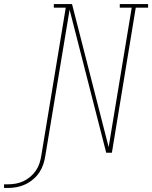

<svg xmlns="http://www.w3.org/2000/svg" viewBox="-186 -755 752 949"><path d="M-166 174V156H-146Q-127 156 -107.5 152.5Q-88 149 -70 140.5Q-52 132 -36 118.5Q-20 105 -8.5 88Q3 71 9 52.5Q15 34 18 15L139 -717H80V-735H170L351 -28L465 -717H406V-735H546V-717H485L367 0H339L158 -707L38 15Q35 36 28 57Q21 78 8.5 97Q-4 116 -22.5 131.5Q-41 147 -61.5 156.5Q-82 166 -103.5 170Q-125 174 -146 174Z"/></svg>

Font: Iosevka Curly Slab Thin
Style: Italic
Weight: 100
Italic angle: -9°
Monospace: yes
Designer: Belleve Invis
Foundry: Belleve Invis
Version: Version 22.1.2; ttfautohint (v1.8.4)